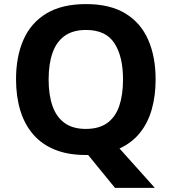

<svg xmlns="http://www.w3.org/2000/svg" viewBox="-20 -745 836 935"><path d="M737.8 -357.9Q737.8 -278.3 719 -212.2Q700.2 -146 661.1 -97.7Q622.1 -49.3 562 -22L733.9 169.9H540L409.2 9.8Q405.8 9.8 403.3 9.8Q400.9 9.8 397.9 9.8Q310.5 9.8 246.6 -16.4Q182.6 -42.5 140.9 -91.3Q99.1 -140.1 78.6 -208Q58.1 -275.9 58.1 -358.9Q58.1 -469.7 94.5 -552Q130.9 -634.3 206.5 -679.7Q282.2 -725.1 398.9 -725.1Q515.1 -725.1 590.1 -679.7Q665 -634.3 701.4 -551.8Q737.8 -469.2 737.8 -357.9ZM216.8 -357.9Q216.8 -283.2 235.6 -229.2Q254.4 -175.3 294.4 -146.2Q334.5 -117.2 397.9 -117.2Q462.4 -117.2 502.4 -146.2Q542.5 -175.3 560.8 -229.2Q579.1 -283.2 579.1 -357.9Q579.1 -470.2 537.1 -534.7Q495.1 -599.1 398.9 -599.1Q335 -599.1 294.7 -570.1Q254.4 -541 235.6 -487.1Q216.8 -433.1 216.8 -357.9Z"/></svg>

Font: Wonky
Style: Regular
Weight: 400
Designer: Monotype Design Team
Foundry: Monotype Imaging Inc.
Version: Version 3.000